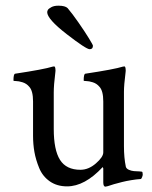

<svg xmlns="http://www.w3.org/2000/svg" viewBox="-20 -662 545 689"><path d="M424.8 -333V-137.7Q424.8 -95.7 431.6 -63.5Q433.6 -56.6 442.4 -52.7Q451.2 -48.8 460.9 -47.9Q470.7 -46.9 480.5 -46.9L489.3 -45.9Q492.2 -44.9 492.2 -35.2Q492.2 -32.2 489.7 -25.9Q487.3 -19.5 484.4 -19.5Q469.7 -18.6 451.7 -15.6Q433.6 -12.7 418 -8.8Q402.3 -4.9 388.7 -1Q375 2.9 367.2 5.9L358.4 7.8Q350.6 7.8 350.6 -7.8V-57.6L348.6 -62.5Q284.2 6.8 220.7 6.8Q184.6 6.8 158.7 -11.2Q132.8 -29.3 120.6 -59.1Q108.4 -88.9 103.5 -116.7Q98.6 -144.5 98.6 -174.8V-297.9Q98.6 -335.9 85 -350.6Q75.2 -362.3 61 -366.7Q46.9 -371.1 37.6 -371.1Q28.3 -371.1 28.3 -373Q28.3 -396.5 34.2 -397.5Q137.7 -413.1 168.9 -422.9Q169.9 -422.9 171.9 -423.3Q173.8 -423.8 173.8 -423.8Q177.7 -423.8 178.7 -415.5Q179.7 -407.2 178.7 -403.3Q172.9 -356.4 172.9 -331.1V-199.2Q172.9 -124 195.3 -88.4Q217.8 -52.7 268.6 -52.7Q297.9 -52.7 324.2 -75.7Q350.6 -98.6 350.6 -115.2V-297.9Q350.6 -335.9 336.9 -350.6Q327.1 -362.3 313 -366.7Q298.8 -371.1 289.6 -371.1Q280.3 -371.1 280.3 -373Q280.3 -396.5 286.1 -397.5Q389.6 -413.1 420.9 -422.9Q421.9 -422.9 423.8 -423.3Q425.8 -423.8 425.8 -423.8Q429.7 -423.8 430.7 -415.5Q431.6 -407.2 430.7 -403.3Q424.8 -356.4 424.8 -333ZM149.4 -618.2Q149.4 -622.1 151.9 -626.5Q154.3 -630.9 164.1 -636.2Q173.8 -641.6 189.5 -641.6Q213.9 -641.6 222.7 -632.8Q239.3 -613.3 261.7 -581.1Q284.2 -548.8 298.8 -524.9Q313.5 -501 313.5 -498Q313.5 -485.4 301.8 -485.4Q289.1 -485.4 219.2 -539.6Q149.4 -593.8 149.4 -618.2Z"/></svg>

Font: Crimson Text
Style: Regular
Weight: 400
Version: Version 0.13